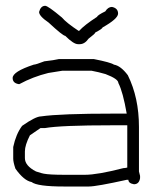

<svg xmlns="http://www.w3.org/2000/svg" viewBox="-20 -661 540 674"><path d="M186.5 -453.6H309.6Q369.1 -441.9 379.9 -434.1Q403.8 -430.2 428.7 -397Q467.8 -317.9 467.8 -215.3V-59.1Q471.7 -44.9 471.7 -43.5V-35.6Q468.3 -14.2 450.2 -14.2Q430.7 -17.6 430.7 -29.8H424.8Q318.4 -6.3 292 -6.3H204.1Q110.8 -6.3 90.8 -22Q64 -26.9 34.2 -68.8Q26.4 -91.8 26.4 -104V-145Q36.1 -190.4 57.6 -219.2Q105 -252.4 124 -252.4Q191.4 -262.2 381.8 -262.2H424.8Q411.6 -338.4 395.5 -369.6Q395.5 -383.8 350.6 -400.9Q325.7 -408.2 301.8 -412.6H198.2L149.4 -404.8Q95.7 -391.6 47.9 -365.7H45.9Q24.4 -369.1 24.4 -387.2Q24.4 -409.7 98.6 -434.1Q105.5 -434.1 135.7 -445.8Q170.4 -449.7 186.5 -453.6ZM137.7 -211.4H122.1L85 -186Q67.4 -151.4 67.4 -129.4V-106Q67.4 -79.1 106.4 -59.1Q130.9 -51.3 133.8 -51.3Q154.3 -47.4 206.1 -47.4H278.3Q322.3 -47.4 413.1 -70.8Q418.9 -70.8 426.8 -72.8V-221.2H374Q193.4 -221.2 137.7 -211.4ZM138.7 -640.6Q148.4 -640.6 197.3 -599.6Q212.9 -581.1 255.9 -552.7H257.8Q276.4 -573.2 320.3 -601.6Q323.2 -608.4 349.6 -621.1Q359.4 -636.7 373 -636.7Q394.5 -632.3 394.5 -613.3Q394.5 -595.2 339.8 -564.5Q339.8 -560.1 314.5 -546.9Q314.5 -543 291 -525.4Q277.3 -505.9 259.8 -505.9H253.9Q238.3 -505.9 209 -535.2Q200.7 -535.2 150.4 -582Q117.2 -604.5 117.2 -619.1Q123 -640.6 138.7 -640.6Z"/></svg>

Font: CEF Fonts CJK Mono
Style: Regular
Weight: 400
Designer: PartyBoss (派对大魔王)
Version: Release 2.25